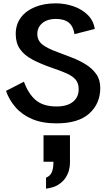

<svg xmlns="http://www.w3.org/2000/svg" viewBox="-20 -729 645 1147"><path d="M318 8Q232 8 171.5 -18Q111 -44 72.5 -88.5Q34 -133 16 -186L123 -241Q149 -169 193.5 -131Q238 -93 318 -93Q381 -93 415.5 -120.5Q450 -148 450 -196Q450 -232 431.5 -253.5Q413 -275 378 -290.5Q343 -306 293 -323Q223 -347 174 -373Q125 -399 99.5 -435.5Q74 -472 74 -526Q74 -583 104.5 -624Q135 -665 189 -687Q243 -709 313 -709Q369 -709 420 -691Q471 -673 505 -639Q539 -605 546 -556L425 -525Q418 -572 390.5 -594Q363 -616 313 -616Q263 -616 233 -591Q203 -566 203 -526Q203 -488 232 -464Q261 -440 331 -415Q368 -401 411 -384.5Q454 -368 492 -344.5Q530 -321 554.5 -287Q579 -253 579 -204Q579 -110 513.5 -51Q448 8 318 8ZM255 398V333Q283 320 291 296Q299 272 299 246V237H240V79H398V246Q398 263 392.5 286Q387 309 372 332.5Q357 356 329 374Q301 392 255 398Z"/></svg>

Font: Panamera
Style: Bold
Weight: 700
Designer: Bastien Sozeau
Foundry: NBR — Bastien Sozeau
Version: Version 3.002; ttfautohint (v1.8.4.7-5d5b);gftools[0.9.33]